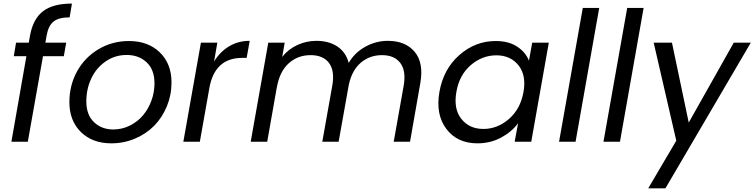

<svg xmlns="http://www.w3.org/2000/svg" viewBox="-20 -784 4173 1062"><path d="M43 0 126 -473.1H56.2L68.8 -547.9H139.2L146 -586.9Q162.6 -679.2 217.8 -721.7Q272.9 -764.2 377.9 -764.2L365.2 -688Q304.7 -688 275.9 -664.6Q247.1 -641.1 237.8 -586.9L231 -547.9H346.2L333 -473.1H217.8L133.8 0Z M928.7 -328.1Q928.7 -258.8 903.1 -196.3Q877.4 -133.8 833.3 -88.9Q789.1 -43.9 727.3 -17.6Q665.5 8.8 595.7 8.8Q491.2 8.8 427.5 -53.7Q363.8 -116.2 363.8 -219.2Q363.8 -312 406.2 -389.2Q448.7 -466.3 524.7 -511.7Q600.6 -557.1 693.8 -557.1Q798.8 -557.1 863.8 -494.4Q928.7 -431.6 928.7 -328.1ZM457.5 -223.1Q457.5 -148.9 499.8 -108.4Q542 -67.9 606.4 -67.9Q654.8 -67.9 697.8 -89.1Q740.7 -110.4 770.5 -145.5Q800.3 -180.7 817.4 -227.1Q834.5 -273.4 834.5 -323.2Q834.5 -398.9 790.8 -439.5Q747.1 -480 680.7 -480Q615.7 -480 564 -444.1Q512.2 -408.2 484.9 -349.9Q457.5 -291.5 457.5 -223.1Z M1138.2 -297.9 1085.4 0H994.1L1091.3 -547.9H1182.1L1164.1 -443.8Q1197.3 -498 1247.6 -528.1Q1297.9 -558.1 1361.3 -558.1L1344.2 -463.9H1320.3Q1168 -463.9 1138.2 -297.9Z M2157.7 0 2212.9 -310.1Q2227.1 -392.1 2194.3 -435.5Q2161.6 -479 2092.8 -479Q2024.9 -479 1976.1 -437.5Q1927.2 -396 1909.7 -316.9L1853 0H1762.7L1817.9 -310.1Q1832.5 -392.1 1800 -435.5Q1767.6 -479 1697.8 -479Q1626.5 -479 1576.4 -433.3Q1526.4 -387.7 1511.7 -301.8V-304.2L1458 0H1366.7L1463.9 -547.9H1554.7L1541 -469.2Q1574.7 -512.2 1625 -535.2Q1675.3 -558.1 1730 -558.1Q1798.8 -558.1 1845.9 -526.9Q1893.1 -495.6 1908.7 -436Q1942.4 -493.7 2001.2 -525.9Q2060.1 -558.1 2125 -558.1Q2222.7 -558.1 2273.7 -497.3Q2324.7 -436.5 2304.7 -323.2L2248 0Z M2410.6 -275.9Q2432.6 -401.9 2520.8 -479.5Q2608.9 -557.1 2721.7 -557.1Q2793.5 -557.1 2840.6 -526.1Q2887.7 -495.1 2905.8 -448.2L2923.8 -547.9H3015.6L2918.5 0H2826.7L2845.7 -102.1Q2810.1 -54.2 2751.2 -22.7Q2692.4 8.8 2620.6 8.8Q2509.3 8.8 2449 -70.8Q2388.7 -150.4 2410.6 -275.9ZM2875.5 -274.9Q2892.1 -367.2 2847.9 -422.6Q2803.7 -478 2725.6 -478Q2647 -478 2583.7 -423.6Q2520.5 -369.1 2504.4 -275.9Q2487.8 -182.1 2531.7 -126.5Q2575.7 -70.8 2653.8 -70.8Q2731.9 -70.8 2795.4 -126.2Q2858.9 -181.6 2875.5 -274.9Z M3072.3 0 3203.6 -740.2H3294.4L3163.6 0Z M3317.9 0 3449.2 -740.2H3540L3409.2 0Z M3720.7 -5.9 3595.7 -547.9H3696.8L3789.6 -106L4038.6 -547.9H4132.8L3660.6 257.8H3565.4Z"/></svg>

Font: Poppins
Style: Italic
Weight: 400
Italic angle: -10°
Designer: Ninad Kale (Devanagari), Jonny Pinhorn (Latin)
Foundry: Indian Type Foundry
Version: Version 3.200;PS 1.000;hotconv 16.6.54;makeotf.lib2.5.65590